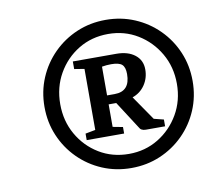

<svg xmlns="http://www.w3.org/2000/svg" viewBox="-66 -851 781 697"><g transform="rotate(-10 325.0 -503.0)"><path d="M365 -230Q308 -230 258.5 -251Q209 -272 171.5 -309.5Q134 -347 113 -396.5Q92 -446 92 -503Q92 -560 113 -609.5Q134 -659 171.5 -696.5Q209 -734 258.5 -755Q308 -776 365 -776Q422 -776 471.5 -755Q521 -734 558.5 -696.5Q596 -659 617 -609.5Q638 -560 638 -503Q638 -446 617 -396.5Q596 -347 558.5 -309.5Q521 -272 471.5 -251Q422 -230 365 -230ZM365 -282Q425 -282 473.5 -311.5Q522 -341 551 -391Q580 -441 580 -503Q580 -565 551 -615Q522 -665 473.5 -694.5Q425 -724 365 -724Q304 -724 255.5 -694.5Q207 -665 178.5 -615Q150 -565 150 -503Q150 -441 178.5 -391Q207 -341 255.5 -311.5Q304 -282 365 -282ZM222 -358V-382L259 -389V-614L222 -620V-648H382Q425 -648 450.5 -628Q476 -608 476 -574Q476 -542 459 -517Q442 -492 413 -482L475 -392L511 -383V-358H440Q422 -358 416 -371L351 -472H323V-389L360 -382V-358ZM323 -505H351Q408 -505 408 -569Q408 -594 397 -604Q386 -614 357 -614Q340 -614 323 -611Z"/></g></svg>

Font: Faustina VF Beta
Style: Italic
Weight: 400
Italic angle: -8°
Designer: Alfonso Garcia
Foundry: Omnibus-Type
Version: Version 1.006